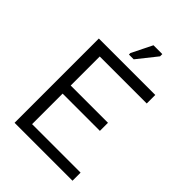

<svg xmlns="http://www.w3.org/2000/svg" viewBox="-214 -815 907 907"><g transform="rotate(45 239.5 -361.5)"><path d="M120 -258H369V-312H120V-506H434V-563H57V0H444V-54H120ZM211 -610H243L321 -708V-723H262L211 -620Z"/></g></svg>

Font: OSH Darker Grotesque Medium
Style: Regular
Weight: 500
Designer: Gabriel Lam
Foundry: TypeRant
Version: Version 1.000;Glyphs 3.1.1 (3148)